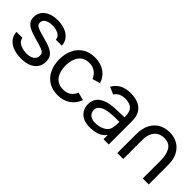

<svg xmlns="http://www.w3.org/2000/svg" viewBox="100 -1297 2053 2053"><g transform="rotate(45 1127.0 -270.0)"><path d="M40 -153.5H131Q132.5 -127 153 -107Q173.5 -87 207 -76Q240.5 -65 279.5 -65Q334.5 -65 366.2 -87.8Q398 -110.5 398 -150.5Q398 -174.5 387.2 -188Q376.5 -201.5 345.5 -213.8Q314.5 -226 245.5 -244.5Q173 -264 132.5 -284.2Q92 -304.5 74.5 -331Q57 -357.5 57 -397Q57 -444 83 -479.8Q109 -515.5 156 -535.2Q203 -555 264.5 -555Q326.5 -555 376.2 -536Q426 -517 455.5 -480Q485 -443 488 -392H397Q394.5 -433 356.5 -454.2Q318.5 -475.5 258 -475.5Q225 -475.5 199.8 -466.2Q174.5 -457 160.5 -440.2Q146.5 -423.5 146.5 -401.5Q146.5 -381 158.8 -367.5Q171 -354 203.5 -341.8Q236 -329.5 301 -313Q373.5 -294.5 414 -273.5Q454.5 -252.5 472.2 -224Q490 -195.5 490 -153Q490 -101 464 -63.2Q438 -25.5 389.5 -5.5Q341 14.5 274 14.5Q208.5 14.5 156.2 -5Q104 -24.5 73 -62.5Q42 -100.5 40 -153.5Z M570.5 -270Q571.5 -354.5 602.2 -419Q633 -483.5 691 -519.2Q749 -555 829 -555Q885.5 -555 932.5 -536Q979.5 -517 1012.2 -481.5Q1045 -446 1059 -398L971 -371.5Q954 -418 915.8 -444.2Q877.5 -470.5 828 -470.5Q747.5 -470.5 706.8 -416Q666 -361.5 665 -270Q666 -177 707.8 -123.2Q749.5 -69.5 828 -69.5Q931.5 -69.5 969 -164L1059 -140.5Q1030.5 -65 971 -25Q911.5 15 828 15Q747.5 15 689.8 -21.2Q632 -57.5 601.8 -122Q571.5 -186.5 570.5 -270Z M1589 -334V0H1510V-64.5Q1478.5 -21.5 1429 -3.2Q1379.5 15 1310 15Q1251.5 15 1210 -6.8Q1168.5 -28.5 1147.5 -65Q1126.5 -101.5 1126.5 -146Q1126.5 -265.5 1259 -304.5Q1297 -315 1345.5 -318.5Q1394 -322 1477 -324L1502 -324.5Q1502.5 -330 1502.5 -340Q1502.5 -408 1470 -440Q1437.5 -472 1368.5 -472Q1327.5 -472 1295.5 -457Q1263.5 -442 1245 -411L1163 -446Q1190 -498.5 1242 -526.8Q1294 -555 1369.5 -555Q1444 -555 1496.2 -528.2Q1548.5 -501.5 1571.5 -449.5Q1582 -426.5 1585.5 -399Q1589 -371.5 1589 -334ZM1493.5 -172.5Q1499 -198 1500 -251.5Q1428.5 -251.5 1381.5 -248.5Q1334.5 -245.5 1299 -235.5Q1260.5 -223.5 1237.8 -202.5Q1215 -181.5 1215 -146.5Q1215 -123 1226.5 -103.2Q1238 -83.5 1262.5 -71.5Q1287 -59.5 1323.5 -59.5Q1371 -59.5 1408.8 -73.8Q1446.5 -88 1468.8 -113.5Q1491 -139 1493.5 -172.5Z M2193.5 -298.5V0H2103.5V-270.5Q2103.5 -358.5 2071.2 -414Q2039 -469.5 1960.5 -469.5Q1915 -469.5 1880.8 -449Q1846.5 -428.5 1827.5 -387Q1808.5 -345.5 1808.5 -284.5V-133.5L1809 -115.5L1808.5 0H1718.5L1719 -284.5Q1719 -376.5 1752.2 -437Q1785.5 -497.5 1839.8 -525.8Q1894 -554 1959 -554Q2026 -554 2079.2 -524Q2132.5 -494 2163 -436.2Q2193.5 -378.5 2193.5 -298.5Z"/></g></svg>

Font: CCSD_manrope Medium
Style: Regular
Weight: 500
Designer: Mikhail Sharanda
Foundry: Mikhail Sharanda
Version: Version 4.503